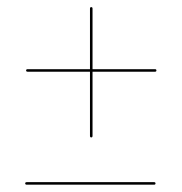

<svg xmlns="http://www.w3.org/2000/svg" viewBox="-20 -614 498 526"><path d="M51.5 -421Q51.5 -424.5 56 -424.5H404.5Q408.5 -424.5 408.5 -421Q408.5 -417.5 404.5 -417.5H56Q51.5 -417.5 51.5 -421ZM230 -237.5Q226.5 -237.5 226.5 -242V-590.5Q226.5 -594.5 230 -594.5Q233.5 -594.5 233.5 -590.5V-242Q233.5 -237.5 230 -237.5ZM49 -111.5Q49 -115 53.5 -115H402Q406 -115 406 -111.5Q406 -108 402 -108H53.5Q49 -108 49 -111.5Z"/></svg>

Font: Fraunces 144pt S000
Style: Regular
Weight: 400
Version: Version 1.000; ttfautohint (v1.8.3)